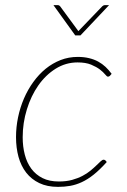

<svg xmlns="http://www.w3.org/2000/svg" viewBox="-20 -723 496 749"><path d="M42.5 0ZM396.5 -91Q369.5 -61 345.8 -42Q322 -23 299.2 -12.5Q276.5 -2 254 2Q231.5 6 206.5 6Q164 6 133.2 -8.8Q102.5 -23.5 82.2 -49.5Q62 -75.5 52.2 -111Q42.5 -146.5 42.5 -188Q42.5 -227 50.5 -265.5Q58.5 -304 73.5 -338.8Q88.5 -373.5 110 -403.2Q131.5 -433 158.2 -454.8Q185 -476.5 216.5 -488.8Q248 -501 283.5 -501Q307.5 -501 327.2 -496.2Q347 -491.5 363 -482.8Q379 -474 391.8 -462Q404.5 -450 415.5 -435L408.5 -427Q405.5 -424 401 -424Q397 -424 390 -432.8Q383 -441.5 369.8 -451.8Q356.5 -462 335.5 -470.8Q314.5 -479.5 282.5 -479.5Q236.5 -479.5 197.2 -455Q158 -430.5 129.5 -389.8Q101 -349 84.8 -296.2Q68.5 -243.5 68.5 -187.5Q68.5 -151 76.8 -119.5Q85 -88 102.2 -64.8Q119.5 -41.5 146 -28.2Q172.5 -15 209.5 -15Q238.5 -15 261.2 -21.2Q284 -27.5 302 -37Q320 -46.5 333.2 -57.5Q346.5 -68.5 356.2 -78Q366 -87.5 372.8 -93.8Q379.5 -100 384 -100Q388.5 -100 391.5 -97L396.5 -91ZM294 -585H273.5L188.5 -703H205.5Q208.5 -703 211 -701.5Q213.5 -700 214.5 -698.5L282.5 -606L285.5 -601.5L290 -606L379 -698.5Q384 -703 388.5 -703H405.5Z"/></svg>

Font: Lato Thin
Style: Italic
Weight: 200
Italic angle: -7°
Designer: Lukasz Dziedzic
Foundry: tyPoland Lukasz Dziedzic
Version: Version 2.007; 2014-02-27